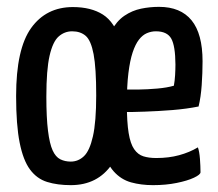

<svg xmlns="http://www.w3.org/2000/svg" viewBox="-20 -530 637 560"><path d="M186.5 10Q147.5 10 117.5 0.7Q87.5 -8.6 67.5 -35.6Q47.5 -62.6 37.3 -114.1Q27 -165.6 27 -249.9Q27 -387.4 70.9 -448.4Q114.8 -509.4 192.7 -509.4Q245.6 -509.4 280.1 -487.5Q314.6 -465.6 331.7 -409.9Q348.7 -354.2 348.7 -252.5Q348.7 -112.8 306.8 -51.4Q265 10 186.5 10ZM186.3 -58.7Q208.3 -58.7 224.9 -74.5Q241.5 -90.3 251 -132.3Q260.6 -174.3 260.6 -252Q260.6 -331.8 253 -371.9Q245.4 -412 230 -425.4Q214.6 -438.7 190.5 -438.7Q168.2 -438.7 151.1 -423.6Q134 -408.6 124.6 -367.4Q115.2 -326.2 115.2 -248.1Q115.2 -186.6 120 -148.6Q124.7 -110.6 133.5 -91.4Q142.2 -72.2 155.9 -65.4Q169.5 -58.7 186.3 -58.7ZM426.3 10Q391.6 10 362.3 1.9Q332.9 -6.3 311.5 -30.3Q290.1 -54.2 278.3 -101.1Q266.4 -147.9 266.4 -224.2Q266.4 -302.1 276.1 -354.1Q285.8 -406.2 303 -437.5Q320.2 -468.8 342.9 -484.1Q365.6 -499.4 391.4 -504.7Q417.2 -510 443.8 -510Q506.6 -510 538.7 -470.8Q570.8 -431.5 570.8 -351.2Q570.8 -317.7 568.3 -282Q565.8 -246.3 559.2 -219.4Q524.6 -212.4 482.7 -209Q440.8 -205.7 402.7 -204.4Q364.6 -203 340.2 -203.2Q315.8 -203.4 315.8 -203.4L317.1 -269.5Q317.1 -269.5 335.9 -269Q354.6 -268.5 382.5 -268.8Q410.3 -269.2 438.8 -271.7Q467.3 -274.2 487.1 -280Q489.7 -293.9 490.7 -310.8Q491.7 -327.7 491.7 -341.8Q491.4 -396.2 479.5 -417.4Q467.5 -438.7 434.5 -438.7Q421.3 -438.7 408.5 -433.3Q395.8 -427.9 385.3 -414.4Q374.8 -400.9 366.9 -377.2Q359 -353.4 354.5 -316.6Q350 -279.9 350 -227.4Q350 -173.6 355.2 -142.1Q360.3 -110.7 371.3 -94.9Q382.2 -79.1 398.2 -74.1Q414.1 -69.1 435.7 -69.1Q472.1 -69.1 502.3 -77.3Q532.6 -85.5 557.2 -100.2Q561.5 -88.4 563.2 -66.5Q564.8 -44.6 564.8 -27.6Q564.8 -20.7 545.7 -11.7Q526.5 -2.7 495.2 3.6Q463.9 10 426.3 10Z"/></svg>

Font: Yanone Kaffeesatz ExtraLight
Style: Regular
Weight: 200
Designer: Yanone (Cyrillic: Daniel Pouzeot, Huerta Tipografica, and Cyreal)
Foundry: Yanone
Version: Version 2.003